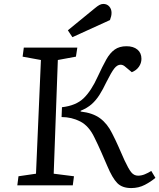

<svg xmlns="http://www.w3.org/2000/svg" viewBox="-20 -942 810 976"><path d="M295 -397Q366 -405 405 -442.5Q444 -480 477 -553Q501 -605 520 -639Q539 -673 563 -690Q587 -707 623 -707Q658 -707 678.5 -690Q699 -673 699 -643Q699 -621 686 -602.5Q673 -584 650 -575L614 -605Q604 -613 593 -613Q576 -613 561 -594Q546 -575 521 -525Q503 -487 485.5 -459.5Q468 -432 446 -412.5Q424 -393 390 -379V-375Q452 -368 489 -340.5Q526 -313 550 -264Q567 -231 580.5 -200.5Q594 -170 613 -127Q633 -84 647 -66.5Q661 -49 682 -49Q699 -49 716 -56Q733 -63 749 -73L770 -38Q748 -19 716.5 -2.5Q685 14 647 14Q601 14 576 -11.5Q551 -37 525 -99Q514 -125 495.5 -167Q477 -209 460 -243Q432 -302 388 -324.5Q344 -347 293 -347ZM188 -637 95 -654 101 -700H373L366 -654L274 -637L253 -59L356 -46L350 0H68L74 -46L163 -59ZM462 -900Q475 -911 485 -916.5Q495 -922 505 -922Q524 -922 535.5 -909Q547 -896 547 -877Q547 -868 545 -859.5Q543 -851 539 -840L348 -753L325 -788Z"/></svg>

Font: Literata 7pt
Style: Italic
Weight: 400
Italic angle: -2°
Designer: Latin by Veronika Burian and Jose Scaglione. Greek by Irene Vlachou. Cyrillic by Vera Evstafieva
Foundry: TypeTogether
Version: Version 3.002